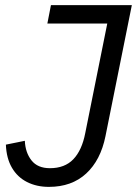

<svg xmlns="http://www.w3.org/2000/svg" viewBox="-20 -718 538 750"><path d="M179 -698H495L392 -186Q373 -92 316.5 -40Q260 12 171 12Q123 12 85.5 -7Q48 -26 26.5 -63Q5 -100 3 -153L77 -168Q79 -122 103 -91.5Q127 -61 175 -61Q233 -61 266.5 -96Q300 -131 313 -198L399 -626H165Z"/></svg>

Font: IBM Plex Sans
Style: Italic
Weight: 400
Italic angle: -11.31°
Designer: Mike Abbink, Paul van der Laan, Pieter van Rosmalen
Foundry: Bold Monday
Version: Version 3.201